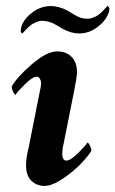

<svg xmlns="http://www.w3.org/2000/svg" viewBox="-20 -609 383 637"><path d="M148.4 -588.9Q175.8 -588.9 205.1 -573.2Q208 -571.8 222.4 -562.7Q236.8 -553.7 247.1 -550.3Q257.3 -546.9 270.5 -546.9Q275.9 -546.9 281 -548.1Q286.1 -549.3 291 -551.5Q295.9 -553.7 300.3 -555.9Q304.7 -558.1 309.1 -561.8Q313.5 -565.4 316.4 -568.1Q319.3 -570.8 323 -574.7Q326.7 -578.6 328.4 -580.3Q330.1 -582 333 -585.4L335.9 -588.9Q343.8 -586.4 342.8 -577.1Q340.3 -556.2 321.3 -535.2Q285.6 -498 243.2 -498Q215.8 -498 187.5 -513.7Q184.6 -515.6 173.6 -522Q162.6 -528.3 157 -531.2Q151.4 -534.2 140.9 -537.1Q130.4 -540 120.1 -540Q114.7 -540 109.6 -538.8Q104.5 -537.6 99.6 -535.4Q94.7 -533.2 90.3 -531Q85.9 -528.8 81.5 -525.1Q77.1 -521.5 74.2 -518.8Q71.3 -516.1 67.6 -512.2Q64 -508.3 62.3 -506.6Q60.5 -504.9 57.6 -501.5L54.7 -498Q47.4 -500.5 48.8 -510.7Q51.3 -531.7 69.3 -551.8Q105 -588.9 148.4 -588.9ZM111.3 -301.8Q116.2 -321.3 116.2 -334Q116.2 -341.3 112.3 -347.9Q108.4 -354.5 101.6 -354.5Q87.9 -354.5 62.3 -329.1Q36.6 -303.7 32.2 -294.9Q27.8 -294.9 23.2 -305.2Q18.6 -315.4 18.6 -321.3Q34.7 -351.6 84.7 -395Q134.8 -438.5 169.9 -438.5Q199.7 -438.5 217.5 -420.4Q235.4 -402.3 235.4 -369.1Q235.4 -354.5 226.6 -310.5L190.4 -128.9Q186.5 -113.3 186.5 -96.7Q186.5 -88.9 189.9 -82.5Q193.4 -76.2 200.2 -76.2Q213.9 -76.2 239.5 -101.6Q265.1 -127 269.5 -135.7Q273.9 -135.7 278.6 -125.5Q283.2 -115.2 283.2 -109.4Q273.9 -92.3 248 -65.4Q222.2 -38.6 187.3 -15.4Q152.3 7.8 127.9 7.8Q101.6 7.8 84 -9.3Q66.4 -26.4 66.4 -61.5Q66.4 -85 75.2 -120.1Z"/></svg>

Font: Amiri
Style: Bold Slanted
Weight: 700
Italic angle: 9°
Designer: Khaled Hosny
Version: Version 000.107